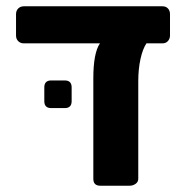

<svg xmlns="http://www.w3.org/2000/svg" viewBox="-20 -591 598 611"><path d="M299 0Q277 0 277 -22V-342Q277 -422 298 -453H56Q45 -453 38 -460Q31 -467 31 -478V-546Q31 -557 38 -564Q45 -571 56 -571H497Q508 -571 514.5 -564Q521 -557 521 -546V-478Q521 -468 514.5 -460.5Q508 -453 497 -453H446Q434 -435 427 -403Q420 -371 420 -332V-22Q420 -12 411.5 -6Q403 0 393 0ZM143 -247Q121 -247 121 -269V-313Q121 -335 143 -335H186Q208 -335 208 -313V-269Q208 -247 186 -247Z"/></svg>

Font: Fz Rubik SemBd
Style: Regular
Weight: 600
Designer: Hubert and Fischer
Foundry: Hubert and Fischer
Version: Vit hóa bi FontZin.com